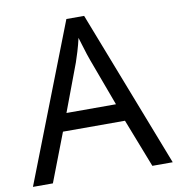

<svg xmlns="http://www.w3.org/2000/svg" viewBox="-81 -790 800 863"><g transform="rotate(-10 319.5 -358.5)"><path d="M545 0 459 -221H176L91 0H0L279 -717H360L638 0ZM352 -517Q349 -525 342 -546Q335 -567 328.5 -589.5Q322 -612 318 -624Q311 -593 302 -563.5Q293 -534 287 -517L206 -301H432Z"/></g></svg>

Font: Noto Sans Old Hungarian
Style: Regular
Weight: 400
Designer: Monotype Design Team
Foundry: Monotype Imaging Inc.
Version: Version 2.005; ttfautohint (v1.8.4.7-5d5b)